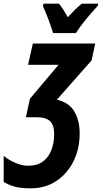

<svg xmlns="http://www.w3.org/2000/svg" viewBox="-90 -786 555 1046"><path d="M78 240Q26 240 -7.5 231.5Q-41 223 -70 205V63Q-41 87 -4.5 102Q32 117 63 117Q112 117 143.5 94Q175 71 190 31.5Q205 -8 205 -55Q205 -105 182.5 -126Q160 -147 115 -147H51L73 -248L229 -433H63L89 -549H429L409 -457L220 -243Q286 -228 315 -178.5Q344 -129 344 -60Q344 25 310.5 92.5Q277 160 217 200Q157 240 78 240ZM199 -606Q190 -637 174 -679.5Q158 -722 144 -753L147 -766H231Q242 -753 254 -734.5Q266 -716 279 -692Q302 -717 321 -735.5Q340 -754 356 -766H445L443 -755Q427 -738 403 -710Q379 -682 357 -653.5Q335 -625 324 -606Z"/></svg>

Font: Noto Sans ExtraCondensed ExtraBold
Style: Italic
Weight: 800
Width: 2
Italic angle: -12°
Designer: Monotype Design Team
Foundry: Monotype Imaging Inc.
Version: Version 2.013; ttfautohint (v1.8.4.7-5d5b)